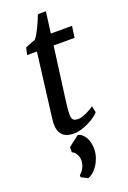

<svg xmlns="http://www.w3.org/2000/svg" viewBox="-180 -749 719 1081"><g transform="rotate(-20 179.5 -208.5)"><path d="M177.7 24.4Q192.9 27.8 204.1 37.8Q215.3 47.9 222.9 61.8Q230.5 75.7 234.4 92.8Q238.3 109.9 238.3 127Q238.3 156.7 229.2 182.1Q220.2 207.5 206.8 226.8Q193.4 246.1 178 258.1Q162.6 270 149.9 273.4L111.8 253.4V240.7Q128.9 227.1 138.7 206.8Q148.4 186.5 148.4 163.1Q148.4 154.8 145.8 145.3Q143.1 135.7 138.2 127.4Q133.3 119.1 127 113Q120.6 106.9 113.3 105.5L113.8 73.7ZM72.3 -77.6Q72.3 -79.6 72.3 -83.3Q72.3 -86.9 72.8 -94.2Q73.2 -101.6 74.7 -113.5Q76.2 -125.5 78.6 -144.5L122.6 -495.6H64L73.7 -538.6L133.8 -561.5Q142.1 -570.8 150.9 -585.9Q159.7 -601.1 168.5 -619.1Q177.2 -637.2 185.3 -656Q193.4 -674.8 199.7 -691.4H247.6L231 -564H357.9L348.1 -495.6H222.7L182.1 -190.4Q178.2 -162.6 176 -140.6Q173.8 -118.7 173.8 -104.5Q173.8 -90.8 175.5 -82Q177.2 -73.2 181.9 -68.1Q186.5 -63 194.3 -61Q202.1 -59.1 214.8 -59.1Q224.1 -59.1 237.1 -63.2Q250 -67.4 263.2 -73.5Q276.4 -79.6 288.3 -86.7Q300.3 -93.8 308.1 -99.6L316.9 -61.5Q308.1 -50.8 290.8 -38.3Q273.4 -25.9 252 -15.1Q230.5 -4.4 206.5 2.7Q182.6 9.8 161.6 9.8Q143.6 9.8 127.2 5.6Q110.8 1.5 98.6 -8.8Q86.4 -19 79.3 -35.9Q72.3 -52.7 72.3 -77.6Z"/></g></svg>

Font: Merriweather
Style: Italic
Weight: 400
Italic angle: -7°
Designer: Eben Sorkin ( eben@eyebytes.com )
Foundry: Eben Sorkin ( eben@eyebytes.com )
Version: Version 1.005; ttfautohint (v0.97) -l 13 -r 13 -G 200 -x 24 